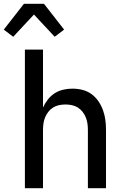

<svg xmlns="http://www.w3.org/2000/svg" viewBox="-47 -998 667 1018"><path d="M85 0V-735H181V-428Q191 -450 206.5 -470Q222 -490 243 -503.5Q264 -517 288.5 -522.5Q313 -528 337 -528Q364 -528 390 -521.5Q416 -515 437.5 -499.5Q459 -484 474.5 -461.5Q490 -439 499 -414Q508 -389 511.5 -363Q515 -337 515 -310V0H419V-310Q419 -327 416.5 -344Q414 -361 407.5 -376.5Q401 -392 390.5 -405.5Q380 -419 365.5 -428Q351 -437 334 -440.5Q317 -444 300 -444Q283 -444 266 -440.5Q249 -437 234.5 -428Q220 -419 209.5 -405.5Q199 -392 192.5 -376.5Q186 -361 183.5 -344Q181 -327 181 -310V0ZM23 -803 -27 -841 80 -978H186L293 -841L243 -803L133 -921Z"/></svg>

Font: Iosevka Aile Medium
Style: Regular
Weight: 500
Designer: Belleve Invis
Foundry: Belleve Invis
Version: Version 27.3.5; ttfautohint (v1.8.4)